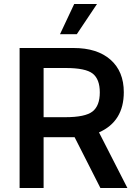

<svg xmlns="http://www.w3.org/2000/svg" viewBox="-20 -940 688 960"><path d="M78 -700H348Q466 -700 532.5 -641.5Q599 -583 599 -479Q599 -333 475 -278L617 0H482L353 -254H349H198V0H78ZM306 -354Q406 -354 442.5 -382.5Q479 -411 479 -478Q479 -544 443.5 -572Q408 -600 308 -600H198V-354ZM351 -920H465L364 -769H280Z"/></svg>

Font: Moderustic Med
Style: Regular
Weight: 500
Designer: Tural Alisoy
Foundry: TAFT Foundry
Version: Version 2.110